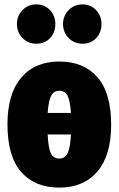

<svg xmlns="http://www.w3.org/2000/svg" viewBox="-20 -834 540 874"><path d="M486 -266Q486 -127 423.5 -53.5Q361 20 250 20Q139 20 76.5 -51Q14 -122 14 -268Q14 -407 76.5 -480.5Q139 -554 250 -554Q361 -554 423.5 -482.5Q486 -411 486 -266ZM197 -320H303Q299 -377 287 -399Q275 -421 250 -421Q225 -421 213 -398.5Q201 -376 197 -320ZM303 -222H197Q200 -159 212 -135.5Q224 -112 250 -112Q275 -112 287.5 -136.5Q300 -161 303 -222ZM232 -725Q232 -686 208 -660.5Q184 -635 145 -635Q108 -635 82.5 -661Q57 -687 57 -725Q57 -762 82.5 -788Q108 -814 145 -814Q183 -814 207.5 -788Q232 -762 232 -725ZM442 -725Q442 -686 418 -660.5Q394 -635 355 -635Q318 -635 292.5 -661Q267 -687 267 -725Q267 -762 292.5 -788Q318 -814 355 -814Q393 -814 417.5 -788Q442 -762 442 -725Z"/></svg>

Font: Fira Sans Extra Condensed Black
Style: Regular
Weight: 900
Width: 1
Designer: Carrois Corporate & Edenspiekermann AG
Foundry: Carrois Corporate GbR & Edenspiekermann AG
Version: Version 4.203